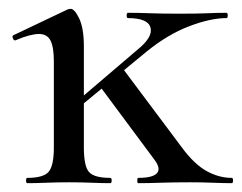

<svg xmlns="http://www.w3.org/2000/svg" viewBox="-20 -415 549 435"><path d="M293 0Q291 0 291 -6Q291 -12 293 -12Q326 -12 335.5 -22.5Q345 -33 330 -53L206 -220L258 -260L392 -81Q420 -43 448 -27.5Q476 -12 505 -12Q508 -12 508 -6Q508 0 505 0Q487 0 462.5 -1Q438 -2 411 -2Q372 -2 344.5 -1Q317 0 293 0ZM147 -162 141 -174 291 -302Q327 -331 321 -352.5Q315 -374 270 -374Q267 -374 267 -380Q267 -386 270 -386Q295 -386 320 -385Q345 -384 388 -384Q427 -384 449.5 -385Q472 -386 493 -386Q496 -386 496 -380Q496 -374 493 -374Q457 -374 408.5 -355.5Q360 -337 312 -298ZM42 0Q39 0 39 -6Q39 -12 42 -12Q78 -12 90 -25.5Q102 -39 102 -81V-276Q102 -308 94.5 -323Q87 -338 68 -338Q59 -338 45.5 -334.5Q32 -331 16 -324Q12 -322 9.5 -327.5Q7 -333 10 -335L134 -394Q138 -395 140 -395Q149 -395 159.5 -373Q170 -351 170 -310V-81Q170 -39 181.5 -25.5Q193 -12 230 -12Q233 -12 233 -6Q233 0 230 0Q212 0 187.5 -1Q163 -2 136 -2Q109 -2 85 -1Q61 0 42 0Z"/></svg>

Font: Cormorant Garamond Light Medium
Style: Regular
Weight: 500
Version: Version 4.001